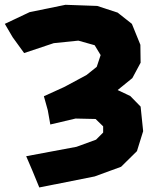

<svg xmlns="http://www.w3.org/2000/svg" viewBox="-40 -702 640 816"><path d="M-19.5 -600.6 13.7 -543.9 62.5 -476.6 188.5 -518.6 293 -529.3 362.3 -509.8 387.7 -467.8 371.1 -418 327.1 -382.8 232.4 -332 146.5 -293 163.1 -233.4 173.8 -172.9 281.2 -198.2 366.2 -196.3 398.4 -165V-138.7L368.2 -108.4L285.2 -78.1L71.3 -38.1L97.7 23.4L127 94.7L362.3 47.9L474.6 6.8L542 -59.6L568.4 -144.5L557.6 -249L513.7 -293.9L460 -319.3L522.5 -370.1L557.6 -435.5L556.6 -511.7L520.5 -600.6L460 -648.4L373 -676.8L238.3 -681.6L85.9 -650.4Z"/></svg>

Font: MaokenAssortedSans-Lite
Style: Lite
Weight: 400
Version: Version 1.400